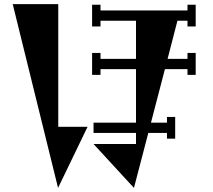

<svg xmlns="http://www.w3.org/2000/svg" viewBox="-20 -838 1040 936"><path d="M264 -818V-220H407L263 78L42 -818ZM934 -709H894V-737H845L797 -551H894V-580H934V-473H894V-501H784L716 -240H794V-268H834V-162H794V-190H703L633 78L436 -136H643V-190H436V-240H643V-501H470V-473H429V-580H470V-551H643V-737H470V-709H429V-815H470V-787H894V-815H934Z"/></svg>

Font: Chokokutai
Style: Regular
Weight: 400
Designer: 108号,108go
Foundry: Font Zone 108
Version: Version 1.000; ttfautohint (v1.8.3)